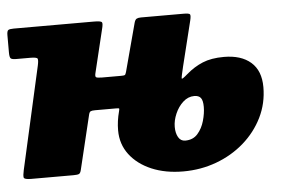

<svg xmlns="http://www.w3.org/2000/svg" viewBox="-43 -580 993 660"><g transform="rotate(-5 453.0 -250.0)"><path d="M397.5 -337.5 442 -504Q445 -514.5 450.2 -517.2Q455.5 -520 465 -520H611.5Q631 -520 634 -516Q637 -512 633 -495L594.5 -339Q585.5 -302 586.5 -298.5Q587.5 -295 607.5 -312.5Q633.5 -335 663.5 -347.5Q693.5 -360 737 -360Q796.5 -360 830 -330.8Q863.5 -301.5 863.5 -245Q863.5 -189 839.8 -140.8Q816 -92.5 774.5 -56.2Q733 -20 679 0Q625 20 564.5 20Q503 20 455.2 -0.2Q407.5 -20.5 380.2 -56.5Q353 -92.5 353 -140Q353 -172 362 -205.5Q364 -213 363.2 -214.5Q362.5 -216 353 -216H280Q269 -216 264.8 -213.8Q260.5 -211.5 258.5 -203L213.5 -16Q211 -5 206 -2.5Q201 0 187 0H41Q17 0 15.5 -7Q14 -14 18 -32L97.5 -386Q101.5 -404.5 99 -409.8Q96.5 -415 74 -415H26Q10.5 -415 6.5 -419.2Q2.5 -423.5 2.5 -440V-499Q2.5 -513.5 7.2 -516.8Q12 -520 26 -520H302Q327 -520 330.2 -515.2Q333.5 -510.5 328 -490L293 -345Q289.5 -332 293.2 -329Q297 -326 314 -326H379Q390 -326 392.5 -327.5Q395 -329 397.5 -337.5ZM548 -135Q548 -113.5 556.2 -99.2Q564.5 -85 580 -85Q607 -85 623 -103.2Q639 -121.5 646.2 -147.2Q653.5 -173 653.5 -195Q653.5 -217 646.5 -226Q639.5 -235 624 -235Q602.5 -235 585.2 -219.2Q568 -203.5 558 -180.2Q548 -157 548 -135Z"/></g></svg>

Font: Besley* Fatface
Style: Italic
Weight: 900
Italic angle: -13°
Designer: Owen Earl
Foundry: indestructible type*
Version: Version 3.000; ttfautohint (v1.8.3)